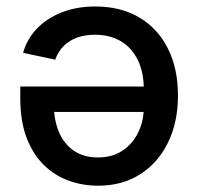

<svg xmlns="http://www.w3.org/2000/svg" viewBox="-20 -574 623 601"><path d="M278.3 -553.7Q358.4 -553.7 416.5 -519Q474.6 -484.4 505.9 -421.6Q537.1 -358.9 537.1 -274.9Q537.1 -191.9 506.1 -128.2Q475.1 -64.5 418.9 -28.6Q362.8 7.3 287.1 7.3Q239.3 7.3 195.6 -8.3Q151.9 -23.9 117.7 -57.1Q83.5 -90.3 63.5 -142.3Q43.5 -194.3 43.5 -266.1V-303.2H478.5V-223.6H98.6L148.4 -249.5Q148.4 -199.7 164.1 -161.9Q179.7 -124 210.7 -102.5Q241.7 -81.1 286.6 -81.1Q332 -81.1 364 -102.8Q396 -124.5 413.1 -160.4Q430.2 -196.3 430.2 -239.3V-292.5Q430.2 -348.1 411.1 -386.7Q392.1 -425.3 357.7 -445.3Q323.2 -465.3 276.9 -465.3Q246.6 -465.3 221.9 -456.5Q197.3 -447.8 179.7 -430.4Q162.1 -413.1 152.8 -387.2L52.2 -408.7Q64.5 -452.1 95.7 -484.6Q127 -517.1 173.6 -535.4Q220.2 -553.7 278.3 -553.7Z"/></svg>

Font: Inter 16pt Medium
Style: Regular
Weight: 500
Version: Version 4.001;git-66647c0bb